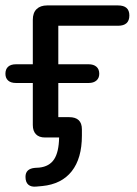

<svg xmlns="http://www.w3.org/2000/svg" viewBox="-22 -507 505 708"><path d="M72 145Q72 115 107 112L123 111Q160 107 177.5 80.5Q195 54 196 0H144Q122 0 110.5 -12Q99 -24 99 -46V-201H37Q18 -201 8 -210Q-2 -219 -2 -235Q-2 -252 8 -261Q18 -270 37 -270H99V-434Q99 -460 113 -473.5Q127 -487 152 -487H413Q455 -487 455 -450Q455 -412 413 -412H193V-270H305Q323 -270 333.5 -261Q344 -252 344 -235Q344 -219 333.5 -210Q323 -201 305 -201H193V-75H233Q280 -75 280 -30V-7Q280 77 242.5 124.5Q205 172 134 179L112 181Q93 183 82.5 174Q72 165 72 145Z"/></svg>

Font: SN Pro
Style: Regular
Weight: 400
Designer: Tobias Whetton
Foundry: Supernotes
Version: Version 1.003